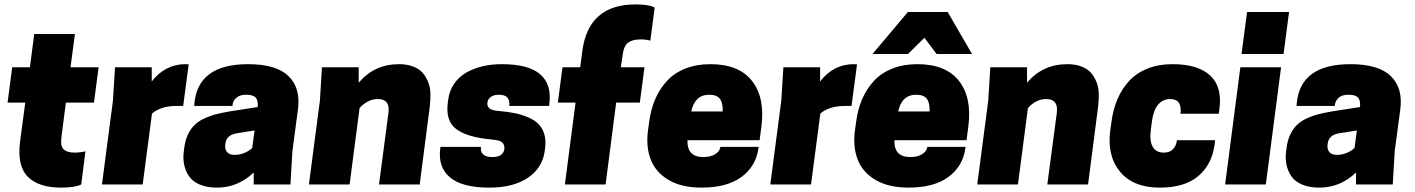

<svg xmlns="http://www.w3.org/2000/svg" viewBox="-20 -834 6399 868"><path d="M298.8 -529.8H425.8L404.8 -370.1H277.8L257.8 -214.8Q252.4 -172.9 268.1 -158.4Q283.7 -144 318.8 -144Q330.1 -144 346.2 -146.2Q362.3 -148.4 366.2 -149.9L347.2 0Q318.8 14.2 255.9 14.2Q154.8 14.2 105.7 -34.9Q56.6 -84 70.8 -194.8L94.2 -370.1H14.2L35.2 -529.8H115.2L134.8 -680.2H318.8Z M817.9 -543.9Q828.1 -543.9 833 -543L808.1 -355H777.8Q736.8 -355 708.3 -344.2Q679.7 -333.5 667 -319.8L625 0H440.9L490.7 -379.9L500 -529.8H666V-465.8Q727.1 -543.9 817.9 -543.9Z M1127 0V-54.2Q1055.7 14.2 960.9 14.2Q916 14.2 883.5 0.5Q851.1 -13.2 834.7 -37.1Q818.4 -61 812.5 -89.6Q806.6 -118.2 811 -150.9L813 -166Q817.4 -199.7 829.3 -225.1Q841.3 -250.5 858.4 -267.8Q875.5 -285.2 901.9 -297.6Q928.2 -310.1 956.3 -317.4Q984.4 -324.7 1022.9 -331.1L1145 -350.1Q1147.9 -379.4 1136.2 -392.6Q1124.5 -405.8 1092.8 -405.8Q1063 -405.8 1047.6 -391.4Q1032.2 -377 1030.8 -355H857.9L858.9 -366.2Q874.5 -543.9 1102.1 -543.9Q1228.5 -543.9 1284.2 -490Q1339.8 -436 1327.1 -339.8L1301.8 -149.9L1293 0ZM1041 -133.8Q1063.5 -133.8 1085.2 -142.8Q1106.9 -151.9 1120.1 -165L1130.9 -244.1L1053.7 -231.9Q1003.9 -225.1 999 -185.1L998 -175.8Q996.6 -158.2 1006.8 -146Q1017.1 -133.8 1041 -133.8Z M1877.4 0H1693.4L1736.3 -325.2Q1743.7 -386.2 1688.5 -386.2Q1661.6 -386.2 1639.6 -373.3Q1617.7 -360.4 1605.5 -345.2L1560.5 0H1376.5L1426.3 -379.9L1435.5 -529.8H1601.6V-460Q1672.4 -543.9 1783.7 -543.9Q1819.8 -543.9 1847.4 -533.4Q1875 -522.9 1890.6 -504.9Q1906.2 -486.8 1915.8 -462.6Q1925.3 -438.5 1925.8 -411.1Q1926.3 -383.8 1923.3 -355Z M2205.1 -124Q2234.9 -124 2247.6 -136Q2260.3 -147.9 2260.3 -165Q2260.3 -183.1 2248.5 -191.7Q2236.8 -200.2 2205.1 -203.1Q2093.3 -212.9 2043.5 -249.8Q1993.7 -286.6 2004.4 -369.1L2006.3 -383.8Q2011.7 -424.3 2033.4 -455.8Q2055.2 -487.3 2088.4 -506.1Q2121.6 -524.9 2161.9 -534.4Q2202.1 -543.9 2248 -543.9Q2370.1 -543.9 2422.6 -497.8Q2475.1 -451.7 2463.4 -362.8L2462.4 -355H2282.2Q2288.6 -405.8 2235.4 -405.8Q2211.9 -405.8 2197.5 -394.8Q2183.1 -383.8 2183.1 -365.2Q2183.1 -350.1 2195.6 -342Q2208 -334 2237.3 -332Q2276.9 -328.6 2307.6 -322.3Q2338.4 -315.9 2367.2 -303.7Q2396 -291.5 2413.8 -273.9Q2431.6 -256.3 2440.4 -228.5Q2449.2 -200.7 2444.3 -165L2442.4 -149.9Q2432.1 -74.7 2366.5 -30.3Q2300.8 14.2 2192.4 14.2Q2069.3 14.2 2014.4 -32Q1959.5 -78.1 1970.2 -162.1L1971.2 -169.9H2154.3Q2151.4 -147.9 2164.1 -136Q2176.8 -124 2205.1 -124Z M2794.9 -585 2786.6 -529.8H2893.6L2872.6 -370.1H2765.6L2717.8 0H2533.7L2582 -370.1H2502L2522.9 -529.8H2603L2612.8 -605Q2641.1 -814 2853 -814Q2914.6 -814 2939.9 -799.8L2919.9 -649.9Q2905.3 -655.8 2875 -655.8Q2839.4 -655.8 2819.6 -641.1Q2799.8 -626.5 2794.9 -585Z M3414.1 -200.2H3087.9Q3085.4 -124 3159.7 -124Q3192.9 -124 3213.6 -137.2Q3234.4 -150.4 3236.8 -169.9H3409.7L3408.7 -163.1Q3397 -81.1 3331.3 -33.4Q3265.6 14.2 3151.9 14.2Q3062 14.2 3003.4 -20Q2944.8 -54.2 2922.1 -112.1Q2899.4 -169.9 2909.7 -246.1L2915 -284.2Q2922.4 -340.3 2942.4 -386.5Q2962.4 -432.6 2995.6 -468.5Q3028.8 -504.4 3078.9 -524.2Q3128.9 -543.9 3191.9 -543.9Q3320.8 -543.9 3380.1 -467.8Q3439.5 -391.6 3421.9 -259.8ZM3186 -405.8Q3121.6 -405.8 3105 -330.1H3247.1Q3248.5 -369.1 3234.4 -387.5Q3220.2 -405.8 3186 -405.8Z M3839.4 -543.9Q3849.6 -543.9 3854.5 -543L3829.6 -355H3799.3Q3758.3 -355 3729.7 -344.2Q3701.2 -333.5 3688.5 -319.8L3646.5 0H3462.4L3512.2 -379.9L3521.5 -529.8H3687.5V-465.8Q3748.5 -543.9 3839.4 -543.9Z M4084.5 -589.8H3924.3L4084.5 -779.8H4264.2L4374.5 -589.8H4214.4L4159.2 -663.1ZM4349.6 -200.2H4023.4Q4021 -124 4095.2 -124Q4128.4 -124 4149.2 -137.2Q4169.9 -150.4 4172.4 -169.9H4345.2L4344.2 -163.1Q4332.5 -81.1 4266.8 -33.4Q4201.2 14.2 4087.4 14.2Q3997.6 14.2 3939 -20Q3880.4 -54.2 3857.7 -112.1Q3835 -169.9 3845.2 -246.1L3850.6 -284.2Q3857.9 -340.3 3877.9 -386.5Q3897.9 -432.6 3931.2 -468.5Q3964.4 -504.4 4014.4 -524.2Q4064.5 -543.9 4127.4 -543.9Q4256.3 -543.9 4315.7 -467.8Q4375 -391.6 4357.4 -259.8ZM4121.6 -405.8Q4057.1 -405.8 4040.5 -330.1H4182.6Q4184.1 -369.1 4169.9 -387.5Q4155.8 -405.8 4121.6 -405.8Z M4898.9 0H4714.8L4757.8 -325.2Q4765.1 -386.2 4710 -386.2Q4683.1 -386.2 4661.1 -373.3Q4639.2 -360.4 4627 -345.2L4582 0H4397.9L4447.8 -379.9L4457 -529.8H4623V-460Q4693.8 -543.9 4805.2 -543.9Q4841.3 -543.9 4868.9 -533.4Q4896.5 -522.9 4912.1 -504.9Q4927.7 -486.8 4937.3 -462.6Q4946.8 -438.5 4947.3 -411.1Q4947.8 -383.8 4944.8 -355Z M5187.5 -284.2 5182.6 -246.1Q5176.3 -196.3 5191.4 -170.2Q5206.5 -144 5241.7 -144Q5268.1 -144 5283 -159.7Q5297.9 -175.3 5300.8 -200.2H5473.6L5470.7 -178.2Q5458 -88.9 5396.5 -37.4Q5335 14.2 5223.6 14.2Q5102.5 14.2 5043.2 -58.1Q4983.9 -130.4 4999.5 -246.1L5004.9 -284.2Q5012.2 -340.3 5032.2 -386.7Q5052.2 -433.1 5085.4 -468.8Q5118.7 -504.4 5168.2 -524.2Q5217.8 -543.9 5279.8 -543.9Q5396.5 -543.9 5451.4 -492.4Q5506.3 -440.9 5492.7 -341.8L5489.7 -319.8H5316.9Q5324.7 -386.2 5270.5 -386.2Q5236.8 -386.2 5215.3 -360.6Q5193.8 -335 5187.5 -284.2Z M5518.6 0 5587.4 -529.8H5771.5L5702.6 0ZM5807.6 -779.8 5782.7 -589.8H5592.8L5617.7 -779.8Z M6110.4 0V-54.2Q6039.1 14.2 5944.3 14.2Q5899.4 14.2 5866.9 0.5Q5834.5 -13.2 5818.1 -37.1Q5801.8 -61 5795.9 -89.6Q5790 -118.2 5794.4 -150.9L5796.4 -166Q5800.8 -199.7 5812.7 -225.1Q5824.7 -250.5 5841.8 -267.8Q5858.9 -285.2 5885.3 -297.6Q5911.6 -310.1 5939.7 -317.4Q5967.8 -324.7 6006.3 -331.1L6128.4 -350.1Q6131.3 -379.4 6119.6 -392.6Q6107.9 -405.8 6076.2 -405.8Q6046.4 -405.8 6031 -391.4Q6015.6 -377 6014.2 -355H5841.3L5842.3 -366.2Q5857.9 -543.9 6085.4 -543.9Q6211.9 -543.9 6267.6 -490Q6323.2 -436 6310.5 -339.8L6285.2 -149.9L6276.4 0ZM6024.4 -133.8Q6046.9 -133.8 6068.6 -142.8Q6090.3 -151.9 6103.5 -165L6114.3 -244.1L6037.1 -231.9Q5987.3 -225.1 5982.4 -185.1L5981.4 -175.8Q5980 -158.2 5990.2 -146Q6000.5 -133.8 6024.4 -133.8Z"/></svg>

Font: Cooper Hewitt
Style: Heavy Italic
Weight: 714
Designer: Village Type and Design LLC
Foundry: Cooper Hewitt Smithsonian Design Museum
Version: 1.000